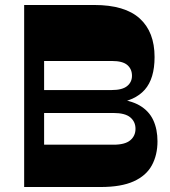

<svg xmlns="http://www.w3.org/2000/svg" viewBox="-20 -750 682 770"><path d="M120.1 0V-169.7H435.3Q481.4 -169.7 502.4 -187.4Q523.4 -205 523.4 -233.4Q523.4 -261.9 502.4 -279.4Q481.4 -296.9 434.7 -296.9H132.9V-388.9H428.3Q470.1 -388.9 489.7 -404.7Q509.3 -420.6 509.3 -446Q509.3 -473.1 490.5 -489.3Q471.7 -505.4 429.4 -505.4H120.1V-730H358.1Q480.9 -730 540.4 -675.9Q599.9 -621.9 599.9 -521.3Q599.9 -434.7 560.5 -390.1Q521.1 -345.6 441.9 -335.9L439.6 -353.6Q502.9 -348.9 540.2 -326.9Q577.6 -304.9 594.6 -268.2Q611.6 -231.6 611.6 -183.3Q611.6 -128.6 589 -87Q566.4 -45.4 516.1 -22.7Q465.9 0 383.6 0ZM76.9 0V-730H156.9V0Z"/></svg>

Font: Savate ExtraLight
Style: Regular
Weight: 200
Designer: Max Esnée
Foundry: Plomb Type
Version: Version 2.000